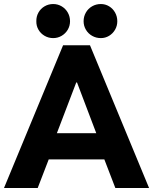

<svg xmlns="http://www.w3.org/2000/svg" viewBox="-25 -948 771 968"><path d="M293 -719.7H428.7L726.6 0H556.6L501 -144.5H220.7L165 0H-4.9ZM396.5 -840.8Q396.5 -864.7 408 -884.8Q419.4 -904.8 439.5 -916.3Q459.5 -927.7 483.4 -927.7Q505.9 -927.7 524.9 -916.3Q543.9 -904.8 555.2 -884.8Q566.4 -864.7 566.4 -840.8Q566.4 -817.9 555.2 -798.3Q543.9 -778.8 524.9 -767.3Q505.9 -755.9 483.4 -755.9Q459.5 -755.9 439.5 -767.3Q419.4 -778.8 408 -798.3Q396.5 -817.9 396.5 -840.8ZM158.2 -840.8Q157.7 -864.7 168.9 -884.8Q180.2 -904.8 200 -916.3Q219.7 -927.7 243.2 -927.7Q266.1 -927.7 285.6 -916.3Q305.2 -904.8 316.7 -884.8Q328.1 -864.7 328.1 -840.8Q328.1 -817.9 316.7 -798.3Q305.2 -778.8 285.6 -767.3Q266.1 -755.9 243.2 -755.9Q219.7 -755.9 200 -767.3Q180.2 -778.8 168.9 -798.3Q157.7 -817.9 158.2 -840.8ZM460.4 -276.4 363.3 -532.2H359.4L261.7 -276.4Z"/></svg>

Font: Reddit Sans Strawberry ExBold
Style: Regular
Weight: 800
Designer: Stephen Hutchings
Foundry: Reddit
Version: Version 1.013